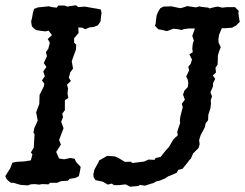

<svg xmlns="http://www.w3.org/2000/svg" viewBox="-34 -694 929 728"><path d="M72 9 44 7 30 3 17 -1H7L-3 -9L-9 -15L-14 -26L-4 -42L5 -56L13 -77L25 -80L38 -81L58 -82L71 -84L83 -86L89 -109L83 -116L94 -134L97 -185L93 -192L96 -208L109 -237L103 -268L115 -300L116 -334L132 -366L134 -377L125 -389L136 -405L130 -423L142 -440L132 -455L144 -481L140 -496L149 -509L155 -532L147 -546L163 -561L150 -578L138 -575L121 -577L103 -580L93 -588L87 -594L84 -612L88 -629L90 -641L95 -660L110 -666L121 -667L140 -669L151 -670L163 -667L181 -665L187 -673H210L221 -669L240 -672L254 -674L263 -667L287 -669L299 -667L321 -663L334 -661L348 -658L351 -646L349 -629L347 -612L337 -598L322 -592L305 -590L289 -583L278 -589L263 -590L264 -569L247 -549V-532L255 -525L254 -506L238 -462L243 -434L232 -419L227 -399L235 -387L220 -373L224 -359L222 -339L225 -323L212 -314V-276L202 -263L205 -250L198 -232L207 -208L190 -163L197 -146L179 -118L190 -93L209 -90L233 -95L249 -92L255 -79L263 -71L272 -61L269 -44L265 -26L251 -19L230 -16L224 -9L197 -7L183 -1H156L150 5L126 4L114 6L98 4L82 5ZM328 -11 321 -22 320 -33 324 -51 340 -80 341 -85 367 -100 372 -103 401 -101 415 -95 440 -80 461 -81 469 -76 509 -81 514 -82 529 -89 552 -88 556 -95 575 -99 583 -109 594 -123 606 -136 611 -144 623 -165 640 -181 638 -194 641 -204 649 -227 648 -238 650 -253 659 -288 655 -300 667 -316 660 -335 665 -350 678 -364 680 -378 678 -392 672 -404 683 -427 680 -441 689 -452 694 -468 684 -488 697 -496 695 -510 697 -529 701 -540 695 -558 705 -586H681L660 -583L656 -580L637 -584L623 -585L599 -576L578 -581L566 -583L553 -597L556 -603L558 -622L560 -636L566 -650L574 -663L586 -669L616 -670L639 -665L651 -663L668 -668L675 -671L709 -666L723 -670L729 -668L756 -665L760 -662L780 -667L792 -669L808 -665L827 -667H857L871 -653L870 -644L872 -628L875 -611L861 -597L846 -589L831 -588L822 -587H807L797 -563L794 -545L795 -532L803 -515L797 -500L792 -483V-470L791 -449L783 -437L785 -419L773 -408L782 -395L774 -379L773 -365L764 -344L770 -329L765 -314L766 -302L764 -284L756 -259L755 -238L746 -227L742 -210L727 -182L721 -163L723 -147L719 -133L698 -112L690 -93L684 -87L675 -75L658 -54L642 -50L636 -39L618 -31L603 -25L591 -17L571 -9L558 -6L548 0L537 3L516 10L496 7L491 11L460 14L442 5L417 8H398L390 2L375 6L356 -5Z"/></svg>

Font: Winky Rough
Style: Italic
Weight: 400
Italic angle: -8.97852°
Designer: Simon Atzbach
Foundry: typofactur
Version: Version 1.206